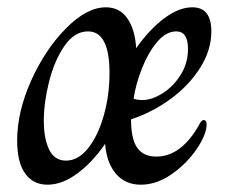

<svg xmlns="http://www.w3.org/2000/svg" viewBox="-20 -496 626 526"><path d="M546 -155Q546 -128 519 -88Q492 -48 450.5 -19Q409 10 366 10Q323 10 297.5 -20Q272 -50 268 -102Q233 -51 191.5 -20.5Q150 10 110 10Q71 10 49 -20.5Q27 -51 27 -111Q27 -190 65.5 -275.5Q104 -361 161 -418.5Q218 -476 270 -476Q308 -476 329 -445.5Q350 -415 353 -364Q389 -415 429.5 -445.5Q470 -476 507 -476Q559 -476 559 -410Q559 -359 528.5 -310.5Q498 -262 447.5 -225Q397 -188 339 -169Q339 -115 356 -91Q373 -67 408 -67Q476 -67 525 -153Q531 -167 538 -167Q546 -167 546 -155ZM280 -296Q280 -410 221 -410Q184 -410 156.5 -370Q129 -330 114.5 -272.5Q100 -215 100 -165Q100 -117 114.5 -86.5Q129 -56 161 -56Q194 -56 221 -89.5Q248 -123 264 -178.5Q280 -234 280 -296ZM346 -226Q353 -222 371 -222Q396 -222 425.5 -240.5Q455 -259 475 -291Q495 -323 495 -362Q495 -410 463 -410Q435 -410 410.5 -381Q386 -352 369 -309Q352 -266 346 -226Z"/></svg>

Font: Charm
Style: Regular
Weight: 400
Designer: Katatrad Aksorn Co.,Ltd.
Foundry: Cadson Demak Co.,Ltd.
Version: Version 1.001